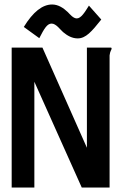

<svg xmlns="http://www.w3.org/2000/svg" viewBox="-20 -835 540 855"><path d="M468 -588C470 -608 477 -613 477 -618C477 -620 477 -621 475 -623H367V-177L169 -623H32V0H133V-471L344 0H468ZM155 -665C177 -708 190 -730 210 -730C230 -730 249 -702 261 -692C280 -676 301 -664 326 -664C362 -664 388 -694 431 -748L376 -810C358 -781 341 -753 322 -753C306 -753 292 -771 282 -781C263 -799 240 -815 212 -815C169 -815 127 -782 86 -715Z"/></svg>

Font: Inconsolata
Style: Bold
Weight: 700
Monospace: yes
Designer: Raph Levien, Kirill Tkachev(cyreal.org)
Foundry: Raph Levien, Kirill Tkachev(cyreal.org)
Version: Version 1.014